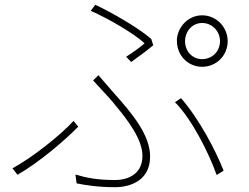

<svg xmlns="http://www.w3.org/2000/svg" viewBox="-20 -762 1040 802"><path d="M620 -573 612 -599C561 -644 449 -709 378 -742L359 -717C437 -682 540 -622 584 -581C568 -567 536 -543 507 -525L528 -503C562 -527 599 -555 620 -573ZM931 -590C931 -649 884 -698 824 -698C770 -698 725 -655 719 -600V-592V-590C719 -530 766 -483 824 -483C884 -483 931 -530 931 -590ZM753 -590C753 -631 783 -666 824 -666C867 -666 899 -631 899 -590C899 -548 867 -515 824 -515C783 -515 753 -548 753 -590ZM607 -108C607 -196 536 -284 456 -373C435 -397 410 -426 391 -448L369 -426C391 -402 417 -374 437 -352C441 -347 446 -341 451 -336L458 -327C518 -256 575 -178 575 -111C575 -28 504 -10 463 -10C386 -10 342 -19 295 -33L300 4C341 12 391 20 463 20C504 20 607 4 607 -108ZM914 -49C882 -132 811 -267 736 -352L711 -335C782 -264 853 -121 885 -31L914 -49ZM307 -233 287 -257C233 -197 111 -101 32 -59L53 -32C141 -82 247 -172 307 -233ZM719 -591V-592V-593V-591Z"/></svg>

Font: Glow Sans SC Normal ExtraLight
Style: Regular
Weight: 200
Designer: Ryoko NISHIZUKA (kana, bopomofo & ideographs); Paul D. Hunt (Latin, Greek & Cyrillic); Sandoll Communications, Soo-young
Version: Version 0.93